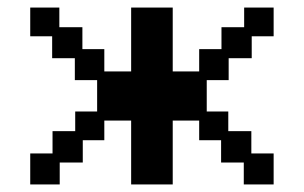

<svg xmlns="http://www.w3.org/2000/svg" viewBox="-20 -476 804 508"><path d="M60 12V-70H119V-129H179V-181H237V-264H178V-322H118V-380H60V-456H137V-404H198V-346H256V-287H327V-456H437V-287H507V-346H566V-404H626V-456H704V-380H646V-322H585V-264H527V-181H584V-129H645V-70H704V12H625V-46H565V-105H507V-157H437V12H327V-157H256V-105H199V-46H138V12Z"/></svg>

Font: Pixelify Sans Medium
Style: Regular
Weight: 500
Designer: Stefie Justprince
Foundry: Typecalism Foundryline
Version: Version 1.000;February 13, 2025;FontCreator 15.0.0.3015 64-b